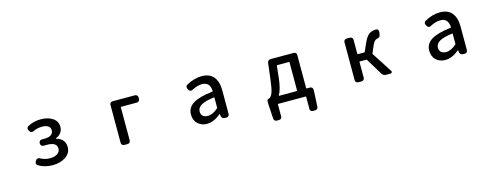

<svg xmlns="http://www.w3.org/2000/svg" viewBox="-20 -1352 6041 2335"><g transform="rotate(-15 3000.0 -184.5)"><path d="M488.3 12.7Q382.8 12.7 306.6 -35.2Q293.9 -43 292 -57.6Q291 -61.5 291 -64.5Q291 -75.2 296.9 -84L306.6 -99.6Q314.5 -111.3 328.1 -113.8Q341.8 -116.2 353.5 -109.4Q409.2 -77.1 478.5 -77.1Q532.2 -77.1 568.4 -100.6Q604.5 -124 604.5 -164.1Q604.5 -245.1 481.4 -245.1H435.5Q421.9 -245.1 411.6 -255.4Q401.4 -265.6 401.4 -279.3V-289.1Q401.4 -303.7 411.6 -314Q421.9 -324.2 435.5 -324.2H468.8Q525.4 -324.2 554.2 -344.2Q583 -364.3 583 -401.4Q583 -436.5 555.2 -455.1Q527.3 -473.6 480.5 -473.6Q417 -473.6 366.2 -447.3Q353.5 -440.4 339.4 -443.4Q325.2 -446.3 318.4 -459L308.6 -474.6Q301.8 -486.3 304.7 -501Q307.6 -515.6 320.3 -522.5Q394.5 -564.5 486.3 -564.5Q575.2 -564.5 635.3 -525.4Q695.3 -486.3 695.3 -413.1Q695.3 -374 672.4 -341.8Q649.4 -309.6 607.4 -293.9Q605.5 -293 605.5 -290.5Q605.5 -288.1 607.4 -287.1Q717.8 -257.8 717.8 -153.3Q717.8 -78.1 650.4 -32.7Q583 12.7 488.3 12.7Z M1387.7 0Q1373 0 1362.8 -10.3Q1352.5 -20.5 1352.5 -35.2V-515.6Q1352.5 -529.3 1362.8 -539.6Q1373 -549.8 1387.7 -549.8H1670.9Q1685.5 -549.8 1695.8 -539.6Q1706.1 -529.3 1706.1 -515.6V-492.2Q1706.1 -478.5 1695.8 -468.3Q1685.5 -458 1670.9 -458H1470.7Q1466.8 -458 1466.8 -453.1V-35.2Q1466.8 -20.5 1456.5 -10.3Q1446.3 0 1431.6 0Z M2429.7 12.7Q2358.4 12.7 2313 -30.8Q2267.6 -74.2 2267.6 -146.5Q2267.6 -233.4 2345.2 -281.7Q2422.9 -330.1 2592.8 -349.6Q2596.7 -349.6 2596.7 -354.5Q2592.8 -469.7 2492.2 -469.7Q2431.6 -469.7 2362.3 -431.6Q2350.6 -424.8 2336.9 -428.2Q2323.2 -431.6 2316.4 -444.3L2306.6 -461.9Q2299.8 -474.6 2303.2 -488.8Q2306.6 -502.9 2319.3 -509.8Q2418 -564.5 2511.7 -564.5Q2612.3 -564.5 2662.1 -503.9Q2711.9 -443.4 2711.9 -331.1V-35.2Q2711.9 -20.5 2701.7 -10.3Q2691.4 0 2676.8 0H2652.3Q2637.7 0 2626.5 -9.8Q2615.2 -19.5 2612.3 -34.2L2608.4 -61.5Q2607.4 -63.5 2606 -63.5Q2604.5 -63.5 2603.5 -61.5Q2515.6 12.7 2429.7 12.7ZM2464.8 -78.1Q2525.4 -78.1 2593.8 -138.7Q2596.7 -141.6 2596.7 -146.5V-272.5Q2596.7 -276.4 2593.8 -276.4Q2592.8 -276.4 2592.8 -276.4Q2476.6 -261.7 2427.7 -231.9Q2378.9 -202.1 2378.9 -154.3Q2378.9 -115.2 2402.3 -96.7Q2425.8 -78.1 2464.8 -78.1Z M3435.5 -456.1Q3431.6 -456.1 3430.7 -452.1L3413.1 -288.1Q3398.4 -161.1 3359.4 -93.8Q3357.4 -89.8 3361.3 -89.8H3585Q3589.8 -89.8 3589.8 -94.7V-452.1Q3589.8 -456.1 3585 -456.1ZM3704.1 -94.7Q3704.1 -89.8 3709 -89.8H3752Q3765.6 -89.8 3775.9 -80.1Q3786.1 -70.3 3786.1 -55.7V-16.6L3777.3 160.2Q3776.4 174.8 3765.6 184.6Q3754.9 194.3 3741.2 194.3H3710.9Q3696.3 194.3 3686.5 184.6Q3676.8 174.8 3676.8 160.2V5.9Q3676.8 2 3671.9 2H3326.2Q3321.3 2 3321.3 5.9V160.2Q3321.3 174.8 3311 184.6Q3300.8 194.3 3287.1 194.3H3256.8Q3242.2 194.3 3231.9 184.6Q3221.7 174.8 3220.7 160.2L3210 -16.6V-64.5Q3210 -75.2 3217.8 -82.5Q3225.6 -89.8 3236.3 -89.8Q3239.3 -89.8 3242.2 -91.8Q3266.6 -106.4 3282.7 -151.9Q3298.8 -197.3 3312.5 -312.5L3336.9 -513.7Q3338.9 -528.3 3350.1 -538.1Q3361.3 -547.9 3376 -547.9H3669.9Q3684.6 -547.9 3694.3 -538.1Q3704.1 -528.3 3704.1 -513.7Z M4591.8 -293Q4589.8 -289.1 4592.8 -285.2L4757.8 -29.3Q4761.7 -24.4 4761.7 -18.6Q4761.7 -14.6 4758.8 -9.8Q4753.9 0 4742.2 0H4685.5Q4651.4 0 4632.8 -29.3L4507.8 -235.4Q4505.9 -239.3 4502 -239.3H4417Q4413.1 -239.3 4413.1 -234.4V-35.2Q4413.1 -20.5 4402.8 -10.3Q4392.6 0 4377.9 0H4334Q4319.3 0 4309.1 -10.3Q4298.8 -20.5 4298.8 -35.2V-515.6Q4298.8 -529.3 4309.1 -539.6Q4319.3 -549.8 4334 -549.8H4377.9Q4392.6 -549.8 4402.8 -539.6Q4413.1 -529.3 4413.1 -515.6V-335Q4413.1 -331.1 4417 -331.1H4500Q4503.9 -331.1 4505.9 -335L4555.7 -447.3Q4586.9 -514.6 4622.1 -539.6Q4657.2 -564.5 4710 -564.5Q4710.9 -564.5 4711.9 -564.5Q4726.6 -563.5 4734.4 -550.8Q4742.2 -538.1 4740.2 -522.5L4733.4 -484.4Q4728.5 -458 4692.4 -452.1Q4674.8 -448.2 4660.6 -433.6Q4646.5 -418.9 4630.9 -383.8Z M5429.7 12.7Q5358.4 12.7 5313 -30.8Q5267.6 -74.2 5267.6 -146.5Q5267.6 -233.4 5345.2 -281.7Q5422.9 -330.1 5592.8 -349.6Q5596.7 -349.6 5596.7 -354.5Q5592.8 -469.7 5492.2 -469.7Q5431.6 -469.7 5362.3 -431.6Q5350.6 -424.8 5336.9 -428.2Q5323.2 -431.6 5316.4 -444.3L5306.6 -461.9Q5299.8 -474.6 5303.2 -488.8Q5306.6 -502.9 5319.3 -509.8Q5418 -564.5 5511.7 -564.5Q5612.3 -564.5 5662.1 -503.9Q5711.9 -443.4 5711.9 -331.1V-35.2Q5711.9 -20.5 5701.7 -10.3Q5691.4 0 5676.8 0H5652.3Q5637.7 0 5626.5 -9.8Q5615.2 -19.5 5612.3 -34.2L5608.4 -61.5Q5607.4 -63.5 5606 -63.5Q5604.5 -63.5 5603.5 -61.5Q5515.6 12.7 5429.7 12.7ZM5464.8 -78.1Q5525.4 -78.1 5593.8 -138.7Q5596.7 -141.6 5596.7 -146.5V-272.5Q5596.7 -276.4 5593.8 -276.4Q5592.8 -276.4 5592.8 -276.4Q5476.6 -261.7 5427.7 -231.9Q5378.9 -202.1 5378.9 -154.3Q5378.9 -115.2 5402.3 -96.7Q5425.8 -78.1 5464.8 -78.1Z"/></g></svg>

Font: Gen Jyuu Gothic L Monospace Medium
Style: Regular
Weight: 500
Designer: [Source Han Sans]
Ryoko NISHIZUKA  (kana & ideographs); Paul D. Hunt (Latin, Greek & Cyrillic); Wenlong ZHANG  (bopomofo
Version: Version 1.002.20150607